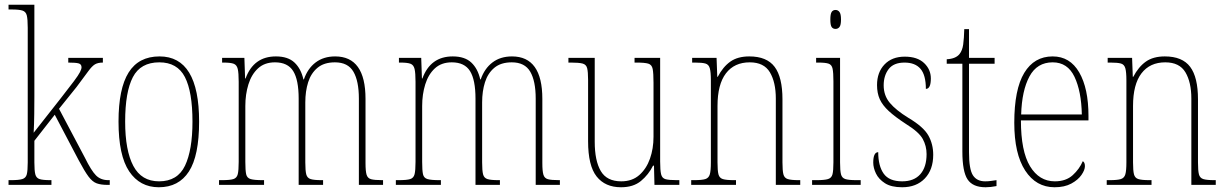

<svg xmlns="http://www.w3.org/2000/svg" viewBox="-20 -780 5174 810"><path d="M16 0V-20H27Q59 -20 74 -24.5Q89 -29 93 -44.5Q97 -60 97 -95V-663Q97 -699 93 -715Q89 -731 74.5 -735.5Q60 -740 30 -740H16V-760H125V-373Q125 -342 124.5 -299Q124 -256 122 -220L236 -365Q272 -411 291.5 -437Q311 -463 317.5 -476Q324 -489 324 -496Q324 -509 312 -512.5Q300 -516 268 -516V-536H414V-516Q393 -516 380.5 -508.5Q368 -501 352 -479Q336 -457 303 -413L229 -321L338 -115Q365 -60 385 -40Q405 -20 437 -20H443V0H434Q406 0 388 -6.5Q370 -13 353.5 -35Q337 -57 312 -104L211 -296L125 -186V-95Q125 -60 129 -44.5Q133 -29 147 -24.5Q161 -20 192 -20H197V0Z M650 10Q570 10 525 -57Q480 -124 480 -267Q480 -406 522.5 -474Q565 -542 653 -542Q820 -542 820 -267Q820 -123 777 -56.5Q734 10 650 10ZM651 -15Q729 -15 760.5 -81Q792 -147 792 -267Q792 -393 760 -455Q728 -517 652 -517Q573 -517 540.5 -454.5Q508 -392 508 -267Q508 -145 542.5 -80Q577 -15 651 -15Z M904 0V-20H917Q950 -20 964.5 -24.5Q979 -29 983 -45Q987 -61 987 -97V-435Q987 -472 983 -489Q979 -506 966 -511Q953 -516 923 -516H917V-536H1011L1014 -449H1016Q1050 -542 1144 -542Q1195 -542 1222.5 -516Q1250 -490 1260 -445H1262Q1278 -491 1311.5 -516.5Q1345 -542 1394 -542Q1522 -542 1522 -363V-92Q1522 -58 1526.5 -43Q1531 -28 1545.5 -24Q1560 -20 1592 -20H1596V0H1494V-364Q1494 -438 1471 -477.5Q1448 -517 1393 -517Q1347 -517 1319.5 -494Q1292 -471 1280 -433Q1268 -395 1268 -348V-95Q1268 -60 1272 -44.5Q1276 -29 1290.5 -24.5Q1305 -20 1336 -20H1343V0H1240V-364Q1240 -443 1217 -480Q1194 -517 1140 -517Q1096 -517 1068.5 -491.5Q1041 -466 1028 -424Q1015 -382 1015 -333V-97Q1015 -61 1018.5 -45Q1022 -29 1037.5 -24.5Q1053 -20 1087 -20H1094V0Z M1650 0V-20H1663Q1696 -20 1710.5 -24.5Q1725 -29 1729 -45Q1733 -61 1733 -97V-435Q1733 -472 1729 -489Q1725 -506 1712 -511Q1699 -516 1669 -516H1663V-536H1757L1760 -449H1762Q1796 -542 1890 -542Q1941 -542 1968.5 -516Q1996 -490 2006 -445H2008Q2024 -491 2057.5 -516.5Q2091 -542 2140 -542Q2268 -542 2268 -363V-92Q2268 -58 2272.5 -43Q2277 -28 2291.5 -24Q2306 -20 2338 -20H2342V0H2240V-364Q2240 -438 2217 -477.5Q2194 -517 2139 -517Q2093 -517 2065.5 -494Q2038 -471 2026 -433Q2014 -395 2014 -348V-95Q2014 -60 2018 -44.5Q2022 -29 2036.5 -24.5Q2051 -20 2082 -20H2089V0H1986V-364Q1986 -443 1963 -480Q1940 -517 1886 -517Q1842 -517 1814.5 -491.5Q1787 -466 1774 -424Q1761 -382 1761 -333V-97Q1761 -61 1764.5 -45Q1768 -29 1783.5 -24.5Q1799 -20 1833 -20H1840V0Z M2600 10Q2533 10 2497 -35.5Q2461 -81 2461 -184V-443Q2461 -477 2457 -492.5Q2453 -508 2437.5 -512Q2422 -516 2389 -516H2378V-536H2489V-182Q2489 -102 2514.5 -58.5Q2540 -15 2601 -15Q2647 -15 2677 -41.5Q2707 -68 2722 -110.5Q2737 -153 2737 -203V-431Q2737 -471 2733.5 -489Q2730 -507 2715 -511.5Q2700 -516 2665 -516H2657V-536H2765V-99Q2765 -62 2769 -45Q2773 -28 2788 -24Q2803 -20 2835 -20H2846V0H2741L2739 -81H2735Q2716 -43 2684 -16.5Q2652 10 2600 10Z M2896 0V-20H2909Q2941 -20 2955.5 -24.5Q2970 -29 2974.5 -44.5Q2979 -60 2979 -95V-441Q2979 -476 2974.5 -492Q2970 -508 2956 -512Q2942 -516 2912 -516H2900V-536H3003L3006 -456H3008Q3030 -498 3061 -520Q3092 -542 3141 -542Q3215 -542 3248 -498Q3281 -454 3281 -361V-95Q3281 -60 3285 -44.5Q3289 -29 3303.5 -24.5Q3318 -20 3349 -20H3356V0H3253V-364Q3253 -433 3228 -475Q3203 -517 3143 -517Q3078 -517 3042.5 -470.5Q3007 -424 3007 -333V-95Q3007 -60 3011 -44.5Q3015 -29 3029.5 -24.5Q3044 -20 3076 -20H3085V0Z M3505 -658Q3494 -658 3488.5 -666Q3483 -674 3483 -698Q3483 -721 3488.5 -729.5Q3494 -738 3505 -738Q3515 -738 3521.5 -729.5Q3528 -721 3528 -698Q3528 -674 3521.5 -666Q3515 -658 3505 -658ZM3406 0V-20H3426Q3458 -20 3473 -24.5Q3488 -29 3492 -44.5Q3496 -60 3496 -95V-437Q3496 -473 3492.5 -490Q3489 -507 3475.5 -511.5Q3462 -516 3432 -516H3423V-536H3524V-95Q3524 -60 3528 -44.5Q3532 -29 3546.5 -24.5Q3561 -20 3593 -20H3611V0Z M3786 10Q3740 10 3713.5 -7Q3687 -24 3675.5 -48Q3664 -72 3664 -94Q3664 -138 3685 -138Q3685 -80 3708 -47.5Q3731 -15 3786 -15Q3836 -15 3862.5 -45Q3889 -75 3889 -130Q3889 -164 3873 -193.5Q3857 -223 3802 -257Q3756 -287 3729.5 -311.5Q3703 -336 3691.5 -361.5Q3680 -387 3680 -421Q3680 -475 3711.5 -508Q3743 -541 3797 -541Q3850 -541 3878.5 -514Q3907 -487 3907 -449Q3907 -405 3886 -405Q3886 -463 3863.5 -489.5Q3841 -516 3796 -516Q3750 -516 3729 -488.5Q3708 -461 3708 -420Q3708 -377 3734 -346Q3760 -315 3812 -283Q3876 -245 3896.5 -208.5Q3917 -172 3917 -127Q3917 -64 3881.5 -27Q3846 10 3786 10Z M4138 10Q4084 10 4062 -23Q4040 -56 4040 -141V-511H3974V-530Q4012 -532 4028 -552Q4040 -567 4043.5 -592.5Q4047 -618 4048 -657H4068V-536H4176V-511H4068V-138Q4068 -66 4084.5 -40.5Q4101 -15 4136 -15Q4149 -15 4159.5 -16.5Q4170 -18 4184 -20V5Q4159 10 4138 10Z M4429 10Q4351 10 4305 -60.5Q4259 -131 4259 -262Q4259 -403 4301 -472.5Q4343 -542 4421 -542Q4494 -542 4533 -474.5Q4572 -407 4572 -291V-272H4287Q4287 -142 4325.5 -78.5Q4364 -15 4430 -15Q4477 -15 4505.5 -41Q4534 -67 4548 -100Q4557 -95 4557 -79Q4557 -63 4542.5 -42Q4528 -21 4499.5 -5.5Q4471 10 4429 10ZM4544 -297Q4542 -395 4513 -456Q4484 -517 4421 -517Q4355 -517 4323 -457.5Q4291 -398 4288 -297Z M4649 0V-20H4662Q4694 -20 4708.5 -24.5Q4723 -29 4727.5 -44.5Q4732 -60 4732 -95V-441Q4732 -476 4727.5 -492Q4723 -508 4709 -512Q4695 -516 4665 -516H4653V-536H4756L4759 -456H4761Q4783 -498 4814 -520Q4845 -542 4894 -542Q4968 -542 5001 -498Q5034 -454 5034 -361V-95Q5034 -60 5038 -44.5Q5042 -29 5056.5 -24.5Q5071 -20 5102 -20H5109V0H5006V-364Q5006 -433 4981 -475Q4956 -517 4896 -517Q4831 -517 4795.5 -470.5Q4760 -424 4760 -333V-95Q4760 -60 4764 -44.5Q4768 -29 4782.5 -24.5Q4797 -20 4829 -20H4838V0Z"/></svg>

Font: Noto Serif Sinhala Condensed Thin
Style: Regular
Weight: 100
Width: 3
Designer: Jelle Bosma - Monotype Design Team
Foundry: Monotype Imaging Inc.
Version: Version 2.007; ttfautohint (v1.8.4.7-5d5b)